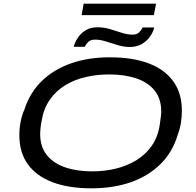

<svg xmlns="http://www.w3.org/2000/svg" viewBox="-20 -1010 1064 1042"><path d="M476 12Q353 12 265.5 -21Q178 -54 131.5 -118Q85 -182 85 -276Q85 -314 92 -349.5Q99 -385 113 -417Q143 -509 208 -571.5Q273 -634 366.5 -666.5Q460 -699 576 -699Q700 -699 787 -666Q874 -633 920.5 -568.5Q967 -504 967 -410Q967 -376 962 -344Q957 -312 946 -283Q918 -186 852 -120.5Q786 -55 691 -21.5Q596 12 476 12ZM480 -80Q546 -80 607 -94.5Q668 -109 718.5 -139.5Q769 -170 803 -218Q837 -266 847 -333Q849 -347 850.5 -358.5Q852 -370 853 -378Q854 -386 854.5 -392Q855 -398 855 -404Q855 -475 818.5 -519.5Q782 -564 718.5 -585Q655 -606 573 -606Q507 -606 445.5 -592Q384 -578 334 -547.5Q284 -517 250.5 -469Q217 -421 206 -355Q203 -340 201.5 -329Q200 -318 199.5 -310Q199 -302 198.5 -295.5Q198 -289 198 -283Q198 -213 234.5 -168Q271 -123 334.5 -101.5Q398 -80 480 -80ZM380 -756Q387 -782 403 -806Q419 -830 445.5 -846Q472 -862 509 -862Q544 -862 577 -852Q610 -842 641 -832Q672 -822 701 -822Q723 -822 735.5 -835Q748 -848 754 -861H817Q811 -835 793.5 -810.5Q776 -786 748.5 -770.5Q721 -755 685 -755Q653 -755 619.5 -765Q586 -775 555 -785Q524 -795 496 -795Q472 -795 459 -782.5Q446 -770 440 -756ZM423 -928 434 -990H827L815 -928Z"/></svg>

Font: Archivo Expanded
Style: Italic
Weight: 400
Width: 7
Italic angle: -10°
Designer: Hector Gatti
Foundry: Omnibus-Type
Version: Version 2.001